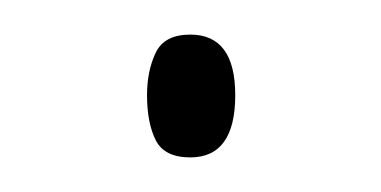

<svg xmlns="http://www.w3.org/2000/svg" viewBox="-20 -482 220 111"><path d="M65 -427Q65 -441 70 -451.5Q75 -462 90 -462Q116 -462 116 -427Q116 -391 90 -391Q75 -391 70 -401Q65 -411 65 -427Z"/></svg>

Font: Noto Sans Kannada UI ExtraCondensed Thin
Style: Regular
Weight: 100
Width: 2
Designer: Jelle Bosma - Monotype Design Team
Foundry: Monotype Imaging Inc.
Version: Version 2.005; ttfautohint (v1.8.4.7-5d5b)